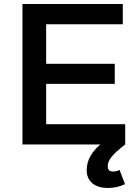

<svg xmlns="http://www.w3.org/2000/svg" viewBox="-20 -720 696 957"><path d="M92 -700H592V-599H210V-402H552V-302H210V-101H604V0H92ZM604 0Q557 36 537 60.8Q517 85.5 517 107Q517 123 524.2 129Q531.5 135 543 135Q550 135 558.8 133.2Q567.5 131.5 576 127L603 198Q580.5 208.5 559 212.8Q537.5 217 518 217Q495 217 475.5 211.5Q456 206 441.8 194.8Q427.5 183.5 419.8 166.5Q412 149.5 412 127Q412 108.5 418 88Q424 67.5 438 46.5Q452 25.5 475 4.8Q498 -16 532 -36Z"/></svg>

Font: Argentum Sans
Style: Regular
Weight: 400
Designer: Julieta Ulanovsky, Owen Earl, Chris M. Simpson, Rasmus Andersson, Cristiano Sobral
Foundry: The Argentum Sans Project Authors
Version: Version 3.135; ttfautohint (v1.8.4.7-5d5b-dirty)